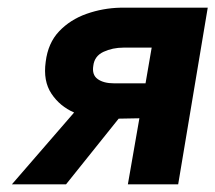

<svg xmlns="http://www.w3.org/2000/svg" viewBox="-20 -480 561 500"><path d="M152 0H11L173 -187Q136 -203 114 -236Q92 -269 99 -319Q105 -368 134 -398.5Q163 -429 205.5 -444Q248 -459 294 -460H521L444 0H313L343 -172L289 -171ZM277 -263H359L375 -356H302Q273 -356 249.5 -345Q226 -334 223 -309Q219 -285 234.5 -274Q250 -263 277 -263Z"/></svg>

Font: Von Semi
Style: Italic
Weight: 600
Version: Version 4.000; ttfautohint (v1.8.4.7-5d5b)